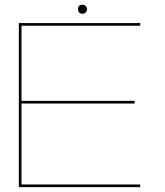

<svg xmlns="http://www.w3.org/2000/svg" viewBox="-20 -770 678 790"><path d="M57.5 0V-675H557V-664H68.5V-355H534V-344H68.5V-11H557V0ZM320 -713.5Q301 -713.5 301 -732.5Q301 -750.5 320 -750.5Q327 -750.5 332.5 -745.2Q338 -740 338 -732.5Q338 -724.5 332.8 -719Q327.5 -713.5 320 -713.5Z"/></svg>

Font: Anybody ExtraExpanded Thin
Style: Regular
Weight: 100
Width: 8
Designer: Tyler Finck
Foundry: Etcetera Type Company
Version: Version 1.010; ttfautohint (v1.8.3) -l 8 -r 50 -G 200 -x 14 